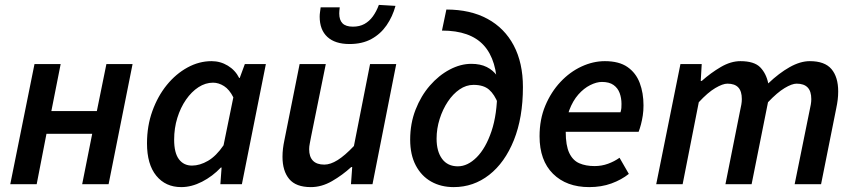

<svg xmlns="http://www.w3.org/2000/svg" viewBox="-20 -753 3494 785"><path d="M22 0 121 -491H228L190 -299H376L415 -491H522L424 0H316L357 -206H170L130 0Z M721 12Q657 12 619 -34.5Q581 -81 581 -167Q581 -238 603 -299Q625 -360 662 -405.5Q699 -451 746.5 -477Q794 -503 845 -503Q881 -503 911.5 -484.5Q942 -466 958 -434H960L981 -491H1067L969 0H881L886 -68H883Q849 -32 806 -10Q763 12 721 12ZM765 -76Q797 -76 830.5 -95.5Q864 -115 894 -159L934 -355Q918 -387 896 -401Q874 -415 851 -415Q820 -415 791.5 -396.5Q763 -378 740.5 -345.5Q718 -313 705 -271Q692 -229 692 -182Q692 -128 711.5 -102Q731 -76 765 -76Z M1251 12Q1190 12 1162.5 -21Q1135 -54 1135 -112Q1135 -129 1137 -145.5Q1139 -162 1143 -181L1205 -491H1312L1252 -195Q1249 -178 1246.5 -166Q1244 -154 1244 -143Q1244 -112 1259.5 -96Q1275 -80 1306 -80Q1331 -80 1360.5 -98.5Q1390 -117 1427 -156L1493 -491H1600L1503 0H1415L1420 -70H1416Q1380 -37 1337.5 -12.5Q1295 12 1251 12ZM1409 -573Q1350 -573 1318.5 -602Q1287 -631 1287 -685Q1287 -694 1288.5 -704Q1290 -714 1291 -723H1369Q1368 -714 1367.5 -708.5Q1367 -703 1367 -698Q1367 -671 1380.5 -657.5Q1394 -644 1423 -644Q1450 -644 1470 -655Q1490 -666 1504.5 -686Q1519 -706 1529 -733L1597 -729Q1585 -685 1560.5 -649.5Q1536 -614 1498.5 -593.5Q1461 -573 1409 -573Z M1835 12Q1783 12 1743 -10.5Q1703 -33 1680 -76.5Q1657 -120 1657 -182Q1657 -248 1679 -304.5Q1701 -361 1737.5 -403Q1774 -445 1818.5 -468.5Q1863 -492 1907 -492Q1944 -492 1970 -479Q1996 -466 2013 -442.5Q2030 -419 2037 -387L2017 -328Q2002 -367 1979.5 -386.5Q1957 -406 1916 -406Q1886 -406 1859 -387.5Q1832 -369 1811 -337.5Q1790 -306 1777.5 -266.5Q1765 -227 1765 -186Q1765 -134 1787.5 -103.5Q1810 -73 1852 -73Q1892 -73 1929 -110Q1966 -147 1989.5 -216.5Q2013 -286 2013 -385Q2013 -507 1958 -567.5Q1903 -628 1787 -628L1805 -714Q1903 -714 1973 -676Q2043 -638 2080.5 -567Q2118 -496 2118 -397Q2118 -272 2081 -180Q2044 -88 1980 -38Q1916 12 1835 12Z M2389 12Q2296 12 2241 -42.5Q2186 -97 2186 -196Q2186 -265 2209.5 -321Q2233 -377 2271.5 -418Q2310 -459 2357.5 -481Q2405 -503 2453 -503Q2511 -503 2545.5 -479Q2580 -455 2595.5 -414Q2611 -373 2611 -322Q2611 -300 2608 -280.5Q2605 -261 2600.5 -244Q2596 -227 2591 -214H2264L2273 -294H2517Q2520 -305 2520.5 -311.5Q2521 -318 2521 -328Q2521 -352 2513.5 -372.5Q2506 -393 2488.5 -405.5Q2471 -418 2441 -418Q2419 -418 2393 -405Q2367 -392 2344.5 -366.5Q2322 -341 2307.5 -302.5Q2293 -264 2293 -214Q2293 -158 2307.5 -127.5Q2322 -97 2348.5 -85.5Q2375 -74 2411 -74Q2440 -74 2466 -83.5Q2492 -93 2513 -108L2551 -42Q2521 -18 2480 -3Q2439 12 2389 12Z M2663 0 2762 -491H2849L2845 -422H2849Q2886 -455 2927 -479Q2968 -503 3007 -503Q3064 -503 3088.5 -477.5Q3113 -452 3121 -412Q3165 -454 3208.5 -478.5Q3252 -503 3291 -503Q3352 -503 3379.5 -470.5Q3407 -438 3407 -379Q3407 -362 3405 -345.5Q3403 -329 3399 -310L3337 0H3229L3289 -296Q3293 -314 3295 -325.5Q3297 -337 3297 -348Q3297 -380 3282 -395.5Q3267 -411 3237 -411Q3218 -411 3188 -393Q3158 -375 3120 -335L3053 0H2946L3005 -296Q3009 -314 3011 -325.5Q3013 -337 3013 -348Q3013 -380 2998.5 -395.5Q2984 -411 2954 -411Q2935 -411 2904.5 -393Q2874 -375 2837 -335L2771 0Z"/></svg>

Font: Source Sans 3 SemiBold
Style: Italic
Weight: 600
Italic angle: -11°
Designer: Paul D. Hunt
Foundry: Adobe
Version: Version 3.046;hotconv 1.0.118;makeotfexe 2.5.65603